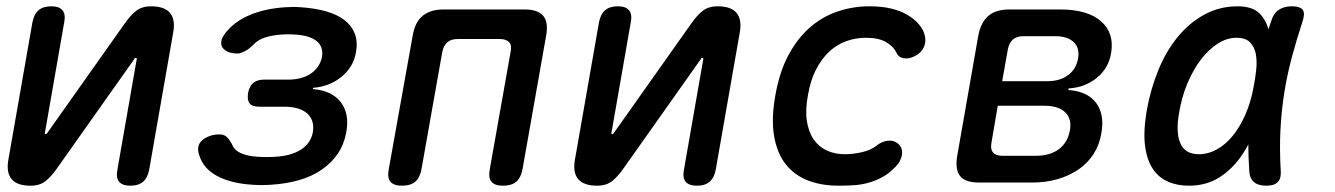

<svg xmlns="http://www.w3.org/2000/svg" viewBox="-20 -580 4240 610"><path d="M7 -75 83 -509Q88 -535 102.5 -547.5Q117 -560 143 -560Q168 -560 178.5 -547.5Q189 -535 184 -509L123 -160Q122 -157 122.5 -155.5Q123 -154 126 -154Q128 -154 129 -156L132 -160L376 -505Q394 -531 412.5 -545.5Q431 -560 460 -560Q503 -560 520.5 -538.5Q538 -517 530 -475L454 -41Q449 -15 434.5 -2.5Q420 10 394 10Q369 10 358.5 -2.5Q348 -15 353 -41L414 -390Q415 -393 414.5 -394.5Q414 -396 411 -396Q409 -396 408 -395L405 -390L161 -45Q143 -19 124.5 -4.5Q106 10 77 10Q34 10 16.5 -11.5Q-1 -33 7 -75Z M697 -476Q725 -512 774 -532.5Q823 -553 887 -557Q900 -558 911.5 -558Q923 -558 935 -557Q981 -554 1016 -544Q1051 -534 1074 -516.5Q1097 -499 1107 -473.5Q1117 -448 1111 -414Q1103 -367 1065 -336Q1027 -305 975 -301L974 -297Q1035 -292 1063 -255Q1091 -218 1080 -159Q1073 -121 1053 -91.5Q1033 -62 1001.5 -40.5Q970 -19 929.5 -7.5Q889 4 840 7Q826 8 811.5 8Q797 8 783 7Q715 3 670.5 -20.5Q626 -44 613 -87Q608 -101 610 -113Q612 -125 621.5 -133.5Q631 -142 645 -147.5Q659 -153 678 -153Q685 -153 690.5 -151Q696 -149 700.5 -145Q705 -141 709 -135Q713 -129 717 -122Q724 -103 745 -93.5Q766 -84 798 -82Q812 -81 826.5 -81Q841 -81 856 -82Q905 -85 936 -104.5Q967 -124 974 -160Q980 -198 956 -219.5Q932 -241 883 -241H803Q781 -241 773 -251.5Q765 -262 768 -284Q772 -306 784.5 -316.5Q797 -327 819 -327H895Q940 -327 968 -346.5Q996 -366 1003 -399Q1008 -432 986 -449.5Q964 -467 920 -470Q908 -471 896 -471Q884 -471 872 -470Q844 -468 822.5 -461Q801 -454 788 -441Q780 -433 773.5 -427.5Q767 -422 760 -418.5Q753 -415 747 -412.5Q741 -410 735 -410Q716 -410 704 -415.5Q692 -421 686.5 -429.5Q681 -438 683.5 -450.5Q686 -463 697 -476Z M1257 10Q1231 10 1220.5 -2.5Q1210 -15 1215 -42L1291 -466Q1298 -509 1322.5 -529.5Q1347 -550 1390 -550H1646Q1689 -550 1706 -529.5Q1723 -509 1715 -466L1640 -42Q1635 -15 1620 -2.5Q1605 10 1579 10Q1552 10 1541.5 -2.5Q1531 -15 1536 -42L1602 -414Q1607 -435 1598 -445.5Q1589 -456 1568 -456H1434Q1413 -456 1401 -445.5Q1389 -435 1385 -414L1319 -42Q1314 -15 1299 -2.5Q1284 10 1257 10Z M1807 -75 1883 -509Q1888 -535 1902.5 -547.5Q1917 -560 1943 -560Q1968 -560 1978.5 -547.5Q1989 -535 1984 -509L1923 -160Q1922 -157 1922.5 -155.5Q1923 -154 1926 -154Q1928 -154 1929 -156L1932 -160L2176 -505Q2194 -531 2212.5 -545.5Q2231 -560 2260 -560Q2303 -560 2320.5 -538.5Q2338 -517 2330 -475L2254 -41Q2249 -15 2234.5 -2.5Q2220 10 2194 10Q2169 10 2158.5 -2.5Q2148 -15 2153 -41L2214 -390Q2215 -393 2214.5 -394.5Q2214 -396 2211 -396Q2209 -396 2208 -395L2205 -390L1961 -45Q1943 -19 1924.5 -4.5Q1906 10 1877 10Q1834 10 1816.5 -11.5Q1799 -33 1807 -75Z M2443 -275Q2456 -351 2485 -405Q2514 -459 2554 -493.5Q2594 -528 2642.5 -544Q2691 -560 2741 -560Q2781 -560 2810.5 -553Q2840 -546 2861.5 -533.5Q2883 -521 2896.5 -506Q2910 -491 2916 -475Q2924 -450 2915.5 -431Q2907 -412 2887 -402Q2868 -392 2851 -395Q2834 -398 2828 -413Q2819 -432 2795.5 -446Q2772 -460 2731 -460Q2698 -460 2668 -449Q2638 -438 2614 -415.5Q2590 -393 2572.5 -359Q2555 -325 2547 -278Q2538 -231 2543.5 -195.5Q2549 -160 2565.5 -136.5Q2582 -113 2607.5 -101.5Q2633 -90 2664 -90Q2690 -90 2718.5 -96.5Q2747 -103 2766 -118Q2782 -131 2801.5 -133Q2821 -135 2836 -121Q2842 -115 2844.5 -106.5Q2847 -98 2845.5 -88Q2844 -78 2838 -67Q2832 -56 2820 -45Q2802 -27 2781 -16Q2760 -5 2738 1Q2716 7 2692.5 8.5Q2669 10 2645 10Q2589 10 2546 -7Q2503 -24 2476 -58.5Q2449 -93 2439.5 -147Q2430 -201 2443 -275Z M3091 0Q3047 0 3030.5 -20.5Q3014 -41 3021 -84L3088 -466Q3096 -509 3120 -529.5Q3144 -550 3188 -550H3348Q3435 -550 3478 -512.5Q3521 -475 3510 -411Q3502 -363 3464.5 -332.5Q3427 -302 3375 -299L3374 -294Q3435 -290 3462.5 -253Q3490 -216 3479 -156Q3473 -120 3454.5 -91Q3436 -62 3407 -42Q3378 -22 3340.5 -11Q3303 0 3258 0ZM3150 -244 3130 -127Q3126 -106 3135 -95.5Q3144 -85 3165 -85H3270Q3316 -85 3344 -106Q3372 -127 3379 -165Q3386 -202 3364.5 -223Q3343 -244 3298 -244ZM3232 -465Q3210 -465 3198 -454.5Q3186 -444 3182 -423L3164 -322H3307Q3347 -322 3373 -341Q3399 -360 3405 -394Q3411 -427 3391.5 -446Q3372 -465 3332 -465Z M3757 10Q3721 10 3691.5 -2.5Q3662 -15 3643 -43Q3624 -71 3618 -116Q3612 -161 3623 -227Q3635 -296 3660 -357Q3685 -418 3722 -463Q3759 -508 3807 -534Q3855 -560 3912 -560Q3960 -560 3983 -536Q4002 -516 4010 -487L4018 -511Q4026 -538 4043 -549Q4060 -560 4084 -560Q4111 -560 4119 -548.5Q4127 -537 4118 -511Q4099 -453 4084 -397Q4069 -341 4060 -283.5Q4051 -226 4048 -165.5Q4045 -105 4049 -38Q4051 -14 4040 -2Q4029 10 4003 10Q3977 10 3963.5 -2Q3950 -14 3949 -38Q3946 -81 3946 -121Q3937 -104 3927 -89Q3897 -44 3855 -17Q3813 10 3757 10ZM3789 -90Q3818 -90 3845.5 -105Q3873 -120 3896 -148Q3919 -176 3936.5 -215.5Q3954 -255 3963 -305Q3968 -330 3971 -357.5Q3974 -385 3970 -407.5Q3966 -430 3952 -445Q3938 -460 3908 -460Q3878 -460 3849 -441.5Q3820 -423 3795.5 -391Q3771 -359 3752.5 -315Q3734 -271 3726 -221Q3715 -160 3730 -125Q3745 -90 3789 -90Z"/></svg>

Font: Maple Mono Medium
Style: Italic
Weight: 500
Italic angle: -10°
Monospace: yes
Designer: subframe7536
Version: Version 7.000